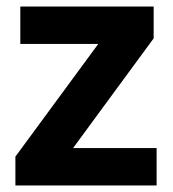

<svg xmlns="http://www.w3.org/2000/svg" viewBox="-20 -632 528 586"><path d="M458 -66H27V-154L280 -498H42V-612H449V-515L203 -180H458Z"/></svg>

Font: Noto Sans Malayalam UI
Style: Regular
Weight: 400
Designer: Jelle Bosma - Monotype Design Team
Foundry: Monotype Imaging Inc.
Version: Version 2.104